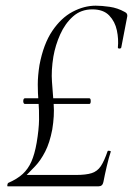

<svg xmlns="http://www.w3.org/2000/svg" viewBox="-20 -656 468 676"><path d="M7 0Q5 0 6 -5.5Q7 -11 9 -12Q41 -26 60 -43.5Q79 -61 90.5 -87Q102 -113 109 -153Q117 -200 117.5 -234.5Q118 -269 115.5 -298.5Q113 -328 113 -358.5Q113 -389 119 -427Q133 -501 164 -547Q195 -593 235.5 -614.5Q276 -636 317 -636Q338 -636 366 -632Q394 -628 419 -614Q430 -609 428 -598L407 -489Q406 -485 400.5 -485Q395 -485 395 -489Q398 -518 391.5 -549Q385 -580 364.5 -601.5Q344 -623 305 -623Q265 -623 237 -598Q209 -573 192 -535Q175 -497 168 -457Q160 -408 163 -368Q166 -328 169 -288.5Q172 -249 164 -200Q155 -153 139 -122Q123 -91 104 -71Q85 -51 68 -34V-40H247Q283 -40 303 -46.5Q323 -53 335 -71Q347 -89 359 -124Q360 -126 365.5 -125Q371 -124 370 -122Q363 -101 356 -71Q349 -41 344 -15Q341 0 327 0ZM68 -290Q64 -290 62.5 -295Q61 -300 62.5 -305Q64 -310 68 -310H294Q298 -310 299 -305Q300 -300 299 -295Q298 -290 294 -290Z"/></svg>

Font: Cormorant Infant Light
Style: Italic
Weight: 300
Italic angle: -10°
Designer: Christian Thalmann (Catharsis Fonts)
Foundry: Catharsis Fonts
Version: Version 4.001